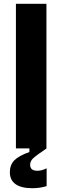

<svg xmlns="http://www.w3.org/2000/svg" viewBox="-20 -783 330 1013"><path d="M225 0H64V-763H225ZM32 126Q32 87 55.5 63Q79 39 135 19V0H226Q172 36 155.5 51.5Q139 67 139 86Q139 118 177 118Q200 118 226 105V199Q190 210 151 210Q92 210 62 188.5Q32 167 32 126Z"/></svg>

Font: Open Sauce One ExtraBold
Style: Regular
Weight: 800
Designer: Alfredo Marco Pradil
Foundry: Creative Sauce Fz LLC
Version: Version 1.477